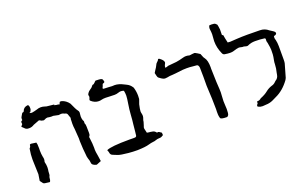

<svg xmlns="http://www.w3.org/2000/svg" viewBox="-92 -1245 2697 1692"><g transform="rotate(-20 1256.5 -399.5)"><path d="M141.1 2.9Q121.6 0 99.6 -2.4Q85 -3.9 78.6 -15.1L62 -37.1Q71.3 -92.3 71.3 -96.7Q68.8 -184.6 67.4 -216.3L66.9 -238.3Q66.9 -281.7 74.7 -326.2Q74.7 -334.5 77.6 -337.9Q88.9 -348.6 88.9 -363.3Q90.3 -371.6 101.6 -371.6Q105.5 -371.6 136.2 -366.7L149.4 -365.2Q153.3 -351.1 153.8 -346.7Q155.3 -328.1 155.3 -309.1L154.8 -287.1Q154.8 -256.8 160.6 -227.1Q164.1 -215.8 164.1 -205.1Q164.1 -194.3 160.6 -183.1Q159.7 -181.2 159.7 -179.2Q159.7 -177.2 160.6 -175.3Q167 -151.4 167 -127.4Q167 -108.4 163.1 -89.4Q161.6 -83.5 161.6 -63Q161.6 -56.6 160.2 -53.7Q152.3 -40.5 152.3 -26.6Q152.3 -12.7 145.5 0ZM583.5 0.5Q540.5 -8.8 539.6 -35.2Q538.1 -57.1 529.8 -76.7Q523.4 -96.7 522.9 -119.1L517.6 -174.3Q514.2 -217.8 514.2 -245.6L514.6 -271Q514.6 -278.8 513.7 -285.9Q512.7 -293 512.7 -298.3Q510.7 -339.4 508.3 -360.4Q504.4 -386.2 504.4 -413.1Q504.4 -426.8 505.4 -440.4V-451.7Q507.8 -459.5 507.8 -465.3Q507.8 -471.2 505.4 -475.1Q501.5 -482.4 498 -496.1Q494.1 -515.6 474.6 -519Q462.9 -521 461.9 -524.4Q451.2 -528.3 439.9 -528.3Q431.6 -528.3 419.9 -525.9H414.1V-526.4Q414.1 -527.3 369.6 -535.6Q362.8 -534.7 355 -534.7Q337.9 -534.7 316.4 -539.1Q303.2 -538.6 290 -531.2Q283.7 -526.9 277.3 -526.9Q273.4 -526.9 269.5 -528.8Q258.8 -528.8 249 -536.6Q242.7 -541 236.8 -541Q235.8 -541 181.6 -520Q159.7 -505.4 135.7 -505.4L124 -505.9Q106 -505.9 91.3 -523.4Q87.9 -527.8 72.8 -541L88.4 -560.5Q86.9 -569.3 86.9 -576.7Q86.9 -584 89.8 -586.2Q92.8 -588.4 95.5 -590.1Q98.1 -591.8 101.1 -593.8L100.1 -605.5Q100.1 -619.1 108.9 -630.4Q113.3 -636.2 119.6 -648.9Q123 -656.2 132.3 -656.2Q137.7 -656.2 140.6 -664.6Q150.4 -695.3 188.5 -700.7Q203.1 -700.7 203.1 -667.5Q203.1 -659.2 201.7 -655.8Q200.2 -652.3 198 -647.9Q195.8 -643.6 191.9 -636.2Q189.9 -633.3 189 -633.3Q188 -633.3 187 -634.5Q186 -635.7 185.5 -635.7L183.6 -629.4Q188 -628.9 190.9 -627.4Q197.8 -625.5 203.1 -625.5Q227.5 -629.4 252 -636.7Q272 -644.5 292 -644.5Q310.1 -644.5 328.6 -638.2Q340.3 -633.3 352.5 -632.8L417.5 -626Q417.5 -625.5 410.6 -624.5Q407.7 -624 407.7 -622.6L408.7 -621.6Q427.2 -614.7 445.3 -614.7L457 -610.4Q463.4 -628.9 465.8 -631.3Q469.7 -633.3 475.1 -633.3Q479.5 -633.3 484.4 -631.8Q523.4 -620.6 549.8 -584Q576.7 -522.5 589.8 -506.3Q599.1 -495.6 599.1 -484.4Q599.1 -477.1 597.4 -466.8Q595.7 -456.5 595.7 -447.3Q595.7 -429.2 601.1 -412.1Q603 -403.3 606.9 -403.3Q607.9 -402.8 607.9 -394.5L607.4 -382.8Q607.4 -373 610.4 -371.6Q615.2 -364.7 615.2 -285.6Q615.2 -268.6 610.8 -262.2Q606.4 -255.9 605.2 -254.4Q604 -252.9 603.8 -252.7Q603.5 -252.4 603.5 -252L605.5 -239.3Q612.8 -185.1 612.8 -146.5Q612.8 -132.3 612.3 -130.4Q612.3 -111.8 620.1 -71.3Q623.5 -51.8 627.9 -17.6Z M964.4 2.9Q922.9 2.9 881.8 -1Q809.1 -7.8 785.2 -17.6L747.6 -32.7Q725.1 -40 722.7 -61.5Q721.7 -70.3 717.3 -79.1Q715.3 -83.5 713.9 -88.4Q755.9 -109.4 929.2 -109.4Q963.4 -109.4 968.3 -108.9Q976.1 -108.9 982.9 -109.4Q994.6 -110.8 997.1 -122.6Q999.5 -141.6 1001.5 -161.6Q1004.4 -197.8 1007.8 -224.6Q1012.7 -260.7 1015.6 -309.6Q1019.5 -363.8 1026.4 -403.3Q1036.1 -462.9 1036.1 -483.9Q1036.1 -506.3 1031.2 -529.8Q1018.1 -535.6 1003.9 -535.6Q990.7 -535.6 977.1 -530.3Q960 -524.4 941.9 -524.4Q917 -524.4 892.6 -525.9Q876 -527.3 858.4 -527.3Q835.4 -527.3 821 -523.4Q806.6 -519.5 793 -519.5Q754.4 -519.5 722.2 -549.3Q721.2 -550.8 720.2 -553Q719.2 -555.2 717.8 -557.1Q719.2 -563 721.7 -568.4Q726.6 -579.1 726.6 -587.9Q726.6 -593.8 724.1 -599.6Q723.6 -600.6 723.6 -602.1Q723.6 -607.4 731 -618.7Q739.7 -632.3 756.8 -643.1Q770 -649.4 783.2 -667Q787.1 -673.8 790 -673.8Q801.8 -673.8 812.5 -686.5Q818.8 -694.8 827.6 -700.2L838.4 -699.2Q880.4 -699.2 888.2 -689.5Q893.6 -683.1 896.5 -662.1Q890.1 -654.8 882.1 -653.6Q874 -652.3 872.1 -640.1Q870.6 -632.3 861.3 -615.2Q863.8 -607.9 870.6 -607.9Q905.8 -606.9 914.6 -606Q930.7 -604 947.3 -604L971.2 -605Q1008.3 -605 1057.6 -579.1L1076.2 -569.8Q1100.6 -557.6 1116.7 -533.7Q1121.6 -528.3 1123 -522Q1133.8 -484.9 1133.8 -446.3Q1133.8 -431.2 1132.3 -416Q1130.4 -408.2 1127 -400.4Q1115.7 -376.5 1109.4 -335.4Q1106.4 -320.3 1106.4 -310.1Q1106.4 -298.3 1109.9 -286.1Q1112.3 -275.9 1112.3 -263.7Q1111.8 -252 1103.5 -231Q1101.6 -226.6 1101.3 -221.9Q1101.1 -217.3 1100.6 -214.4Q1093.8 -188.5 1089.4 -177.7Q1085 -169.4 1085 -161.1L1085.4 -153.8Q1091.3 -129.9 1094.7 -113.8Q1115.2 -109.4 1126 -109.4Q1138.7 -108.4 1150.9 -105Q1163.1 -101.6 1173.3 -90.8Q1175.8 -84 1180.7 -84Q1189.5 -84 1189.5 -85L1189 -85.4L1189.9 -85.9Q1195.8 -85.9 1219.2 -68.4L1220.7 -45.4Q1218.8 -44.4 1216.6 -42.7Q1214.4 -41 1211.4 -40.5Q1200.7 -30.8 1178.7 -30.8Q1164.1 -30.8 1147 -24.9Q1134.8 -19.5 1121.6 -19Q1098.1 -16.6 1075.7 -9.8Q1041 1 964.4 2.9Z M1803.2 -1.5Q1747.6 -1.5 1744.1 -16.6Q1738.8 -36.1 1738.3 -48.6Q1737.8 -61 1737.8 -75.7Q1738.8 -86.9 1738.8 -100.6Q1738.8 -183.6 1731 -321.8L1731.4 -405.3Q1731.4 -475.6 1730 -492.2Q1727.5 -517.1 1712.9 -521Q1707.5 -521 1703.1 -522Q1688.5 -524.4 1674.8 -524.4Q1648.9 -527.8 1618.7 -527.8Q1603.5 -527.8 1582 -526.4Q1494.6 -515.6 1481 -515.6Q1455.6 -515.6 1431.2 -509.8L1410.2 -507.8Q1392.1 -507.8 1362.8 -530.8Q1353 -537.1 1349.9 -543.7Q1346.7 -550.3 1339.4 -584Q1348.1 -595.7 1354.5 -608.4Q1367.7 -626.5 1374 -640.6Q1380.4 -658.2 1394 -669.4Q1399.9 -673.3 1401.4 -675.8Q1408.2 -690.4 1413.1 -690.4Q1421.9 -690.4 1439.5 -673.1Q1457 -655.8 1457 -641.6Q1457 -638.2 1455.6 -635.7Q1445.3 -619.1 1441.4 -597.2H1455.6L1473.1 -603.5Q1507.3 -605.5 1551.8 -610.8Q1584 -615.7 1620.1 -626Q1634.3 -630.4 1649.9 -630.4Q1660.2 -630.4 1670.9 -628.4Q1672.4 -625.5 1678.2 -625.5Q1690.9 -625.5 1705.1 -628.4L1728.5 -630.4Q1732.9 -630.4 1753.7 -617.9Q1774.4 -605.5 1775.9 -603.5Q1784.2 -584 1787.4 -574.7Q1790.5 -565.4 1797.9 -556.6Q1820.3 -527.8 1820.3 -463.9L1819.8 -449.7Q1819.8 -414.6 1823.7 -322.3Q1825.7 -279.8 1827.6 -257.3L1828.6 -225.1Q1828.6 -207.5 1826.7 -192.9Q1824.2 -168.9 1824.2 -144Q1824.2 -124.5 1825.9 -103.8Q1827.6 -83 1827.6 -69.3Q1827.6 -25.4 1820.3 -13.4Q1813 -1.5 1803.2 -1.5Z M2143.6 15.1 2131.3 15.6Q2112.8 15.6 2093.8 5.9Q2088.9 3.4 2088.9 -2.4L2089.4 -4.4Q2089.4 -14.2 2097.2 -17.1Q2100.6 -19 2100.6 -30.3Q2100.6 -41.5 2104 -41.5L2107.4 -41Q2126.5 -41 2141.1 -55.2Q2186 -73.2 2211.4 -94.2Q2236.8 -115.2 2269 -125.5Q2292.5 -130.9 2308.6 -148.4L2315.4 -154.8Q2343.3 -170.4 2347.7 -203.6L2350.1 -217.3Q2360.4 -255.9 2361.8 -295.4Q2361.8 -313.5 2365.2 -328.6Q2372.6 -363.8 2373.5 -382.8L2374.5 -425.8Q2374.5 -443.4 2365.2 -494.6Q2360.8 -504.9 2360.8 -516.1L2361.8 -528.3Q2361.8 -540.5 2350.1 -540.5Q2314.9 -545.9 2266.1 -545.9Q2227.5 -545.9 2198.7 -531.7Q2193.8 -528.8 2188 -528.8Q2177.7 -528.8 2168.7 -532.2Q2159.7 -535.6 2149.4 -535.6L2145.5 -535.2Q2139.6 -535.2 2131.1 -538.1Q2122.6 -541 2111.3 -541Q2099.1 -541 2052.2 -526.4Q2041 -523.9 2024.4 -523.9Q2005.9 -523.9 1973.6 -529.3Q1960 -532.7 1954.1 -548.3Q1927.7 -606.4 1927.7 -668.5Q1927.7 -685.5 1929.9 -700.2Q1932.1 -714.8 1932.1 -731.9Q1932.1 -752.9 1928.7 -776.9L1927.7 -786.6Q1927.7 -799.8 1934.6 -814L1954.6 -815.4Q1965.3 -815.4 1978.3 -813.5Q1991.2 -811.5 2003.9 -795.9L2007.3 -780.8Q2010.7 -764.2 2011.7 -748.5L2010.7 -697.8Q2015.1 -692.4 2018.8 -692.4Q2022.5 -692.4 2022.9 -682.4Q2023.4 -672.4 2036.1 -617.2L2060.5 -615.7L2121.6 -619.6Q2170.9 -622.6 2223.1 -622.6L2339.8 -621.1Q2383.8 -621.1 2418 -591.8L2445.8 -573.7Q2464.8 -561.5 2464.8 -550.3Q2464.8 -536.6 2442.4 -531.7L2438 -530.3L2436.5 -517.1Q2436.5 -504.4 2441.4 -493.2Q2448.2 -464.4 2448.2 -433.1V-307.1Q2448.2 -286.6 2445.8 -273.9Q2416 -166 2410.2 -149.9L2409.2 -147.5Q2405.3 -138.2 2400.9 -131.8Q2343.8 -52.7 2269 -19.5L2246.1 -8.3Q2207 13.7 2162.1 13.7Q2151.4 13.7 2143.6 15.1Z"/></g></svg>

Font: Kurland
Style: Regular
Weight: 400
Designer: GGBot
Version: 0.22